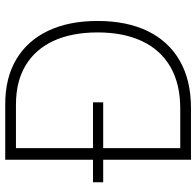

<svg xmlns="http://www.w3.org/2000/svg" viewBox="-28 -740 768 752"><g transform="rotate(-90 356.0 -364.0)"><path d="M308.6 0H131.3V-42H306.6Q403.8 -42 470.5 -80.8Q537.1 -119.6 571 -192.1Q605 -264.6 605 -365.7Q605 -465.8 572.3 -537.4Q539.6 -608.9 476.6 -647.2Q413.6 -685.5 322.3 -685.5H129.9V-727.5H324.2Q426.8 -727.5 499.5 -684.3Q572.3 -641.1 611.1 -560.1Q649.9 -479 649.9 -365.7Q649.9 -251 609.9 -168.9Q569.8 -86.9 493.4 -43.5Q417 0 308.6 0ZM151.9 -727.5V0H106.4V-727.5ZM18.1 -343.8V-383.8H331.1V-343.8Z"/></g></svg>

Font: Inter 18pt ExtraLight
Style: Regular
Weight: 250
Designer: Rasmus Andersson
Foundry: rsms
Version: Version 4.001;git-66647c0bb